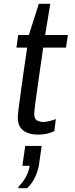

<svg xmlns="http://www.w3.org/2000/svg" viewBox="-20 -694 390 1004"><path d="M178 10Q131 10 102 -11.5Q73 -33 73 -80Q73 -91 77 -124Q81 -157 88 -207Q95 -257 103.5 -318Q112 -379 122 -445H66L75 -511H131L183 -674H243L216 -511H335L325 -445H206Q193 -354 182 -279.5Q171 -205 165 -157.5Q159 -110 159 -100Q159 -71 174.5 -63.5Q190 -56 208 -56Q219 -56 239 -61Q259 -66 272 -71L264 -8Q253 -3 238.5 1.5Q224 6 208.5 8Q193 10 178 10ZM76 290 77 282Q101 258 116 230Q131 202 135 173H97L112 69H198L185 159Q181 193 165.5 228Q150 263 122 290Z"/></svg>

Font: Chivo Medium Light
Style: Italic
Weight: 300
Italic angle: -8.05°
Version: Version 2.002